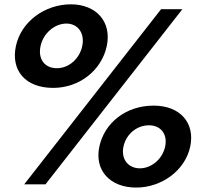

<svg xmlns="http://www.w3.org/2000/svg" viewBox="-20 -860 953 888"><path d="M225.9 -453.5C347.8 -453.5 450.1 -535.2 473.8 -646.8C497.9 -760.1 424.2 -840 308 -840C187.3 -840 77.6 -760.1 53.5 -646.8C29.8 -535.2 96.2 -453.5 225.9 -453.5ZM725 -817.5 92 -7.5H190.4L823.5 -817.5ZM287.1 -751C340.1 -751 373.1 -706.8 360.3 -646.7C347.5 -586.5 297 -544.5 243.2 -544.5C186.7 -544.5 154.7 -586.5 167.5 -646.7C180.4 -707 233.3 -751 287.1 -751ZM610 7.5C726.8 7.5 836.1 -70.8 859.8 -182C883 -291.4 813.2 -371.5 690.6 -371.5C561.7 -371.5 462.8 -291.4 439.5 -182C415.9 -70.9 489.8 7.5 610 7.5ZM669.3 -280.5C723 -280.5 756.1 -240 743.8 -182C731.4 -124 679.9 -81.5 627 -81.5C573.2 -81.5 538.7 -123.9 551 -182C563.4 -240 612.7 -280.5 669.3 -280.5Z"/></svg>

Font: Hussar Nova
Style: RgIta
Weight: 700
Foundry: Cannot Into Space Fonts
Version: Version 0.99